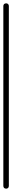

<svg xmlns="http://www.w3.org/2000/svg" viewBox="-20 -1130 73 1150"><path d="M0 -17H33V-1094H0ZM17 -33Q9 -33 4.5 -28.5Q0 -24 0 -17Q0 -9 4.5 -4.5Q9 0 17 0Q24 0 28.5 -4.5Q33 -9 33 -17Q33 -24 28.5 -28.5Q24 -33 17 -33ZM17 -1110Q9 -1110 4.5 -1105.5Q0 -1101 0 -1094Q0 -1086 4.5 -1081.5Q9 -1077 17 -1077Q24 -1077 28.5 -1081.5Q33 -1086 33 -1094Q33 -1101 28.5 -1105.5Q24 -1110 17 -1110Z"/></svg>

Font: Wavefont Light
Style: Regular
Weight: 300
Version: Version 3.004;gftools[0.9.33]